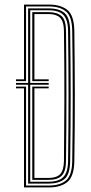

<svg xmlns="http://www.w3.org/2000/svg" viewBox="-20 -820 396 840"><path d="M85 0V-433.5H50V-441.2H94V-8.2H193Q242.2 -8.2 268.6 -30.5Q295 -52.8 296 -115.2Q298.2 -259.5 298.2 -397.2Q298.2 -535 296 -684.8Q295 -748.5 268.4 -770.1Q241.8 -791.8 193.8 -791.8H94V-465H50V-473H85V-800H193.8Q245.5 -800 274.8 -776.4Q304 -752.8 305.2 -685Q307 -549 307.4 -413.2Q307.8 -277.5 305.2 -115.2Q304 -48.2 275.1 -24.1Q246.2 0 193 0ZM103 -16.8V-449.2H50V-457.2H103V-783.2H193.8Q239 -783.2 262.5 -763Q286 -742.8 287 -684.8Q289.2 -540.2 289.2 -402.6Q289.2 -265 287 -115.2Q286 -56 261.8 -36.4Q237.5 -16.8 193 -16.8ZM112.2 -25H193Q237.5 -25 257.4 -46Q277.2 -67 277.8 -115.2Q279.8 -263.8 279.8 -399.9Q279.8 -536 277.8 -685Q277.2 -733.8 257.5 -754.4Q237.8 -775 193.8 -775H112.2V-457.2H193V-449.2H112.2ZM121.2 -33.2V-441.2H193V-433.5H130.5V-41.5H193Q227.5 -41.5 243.2 -58.1Q259 -74.8 259.8 -115.2Q261.2 -239.8 261.6 -379.9Q262 -520 259.8 -685Q259 -727.5 242.2 -743Q225.5 -758.5 193.8 -758.5H130.5V-473H193V-465H121.2V-766.8H193.8Q229.2 -766.8 248.8 -750.1Q268.2 -733.5 268.8 -685Q270.5 -543.5 270.6 -406.9Q270.8 -270.2 268.8 -115.2Q268.2 -70.2 250.4 -51.8Q232.5 -33.2 193 -33.2Z"/></svg>

Font: Big Shoulders Inline Display Light
Style: Regular
Weight: 300
Designer: Patric King
Foundry: XO Type Co
Version: Version 1.000